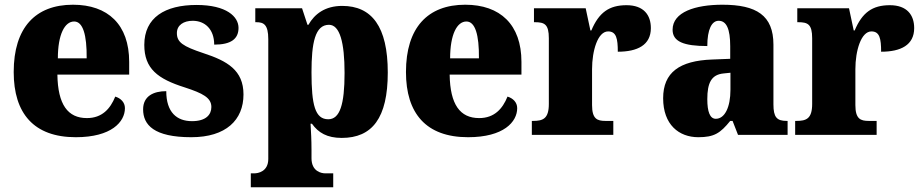

<svg xmlns="http://www.w3.org/2000/svg" viewBox="-20 -571 3905 813"><path d="M301 10C452 10 509 -55 509 -113C509 -138 491 -155 468 -162C447 -110 412 -71 348 -71C267 -71 225 -128 223 -255H527V-309C527 -467 437 -551 289 -551C130 -551 38 -454 38 -266C38 -91 123 10 301 10ZM347 -324H225C225 -425 254 -480 294 -480C331 -480 348 -424 347 -324Z M790 10C937 10 1011 -63 1011 -171C1011 -274 942 -313 841 -346C754 -375 729 -392 729 -431C729 -465 758 -483 796 -483C847 -483 887 -448 887 -382C958 -382 990 -406 990 -453C990 -500 940 -550 812 -550C679 -550 591 -497 591 -381C591 -280 648 -237 762 -201C839 -176 875 -157 875 -118C875 -86 853 -58 793 -58C729 -58 684 -95 684 -185C630 -185 586 -164 586 -108C586 -42 632 10 790 10Z M1042 222H1391V163H1357C1341 163 1299 155 1299 99V63C1299 22 1297 -14 1295 -47H1301C1328 -9 1365 13 1427 13C1556 13 1622 -71 1622 -264C1622 -459 1554 -546 1429 -546C1357 -546 1312 -512 1286 -466H1282L1259 -536H1061V-477H1065C1096 -477 1116 -468 1116 -405V102C1116 156 1072 163 1057 163H1042ZM1370 -66C1314 -66 1299 -127 1299 -265C1299 -389 1314 -466 1373 -466C1419 -466 1439 -391 1439 -262C1439 -128 1419 -66 1370 -66Z M1962 10C2113 10 2170 -55 2170 -113C2170 -138 2152 -155 2129 -162C2108 -110 2073 -71 2009 -71C1928 -71 1886 -128 1884 -255H2188V-309C2188 -467 2098 -551 1950 -551C1791 -551 1699 -454 1699 -266C1699 -91 1784 10 1962 10ZM2008 -324H1886C1886 -425 1915 -480 1955 -480C1992 -480 2009 -424 2008 -324Z M2232 0H2577V-59H2544C2509 -59 2487 -67 2487 -126V-278C2487 -356 2511 -438 2555 -438C2590 -438 2596 -407 2596 -352C2679 -352 2736 -380 2736 -452C2736 -507 2706 -549 2633 -549C2559 -549 2516 -518 2484 -442H2480L2460 -536H2241V-477H2245C2286 -477 2304 -468 2304 -409V-131C2304 -68 2279 -59 2237 -59H2232Z M2937 10C3004 10 3030 -7 3072 -59H3082L3105 0H3315V-59H3311C3269 -59 3255 -75 3255 -129V-382C3255 -506 3183 -551 3039 -551C2924 -551 2828 -520 2828 -445C2828 -395 2875 -376 2975 -376C2975 -447 2994 -483 3023 -483C3056 -483 3072 -449 3072 -375V-322L2996 -319C2857 -314 2788 -264 2788 -155C2788 -43 2855 10 2937 10ZM3011 -68C2986 -68 2975 -98 2975 -151C2975 -220 2992 -255 3044 -260L3073 -263V-191C3073 -117 3049 -68 3011 -68Z M3347 0H3692V-59H3659C3624 -59 3602 -67 3602 -126V-278C3602 -356 3626 -438 3670 -438C3705 -438 3711 -407 3711 -352C3794 -352 3851 -380 3851 -452C3851 -507 3821 -549 3748 -549C3674 -549 3631 -518 3599 -442H3595L3575 -536H3356V-477H3360C3401 -477 3419 -468 3419 -409V-131C3419 -68 3394 -59 3352 -59H3347Z"/></svg>

Font: Noto Serif Ethiopic SemiCondensed Black
Style: Regular
Weight: 900
Width: 4
Designer: Monotype Design Team
Foundry: Monotype Imaging Inc.
Version: Version 2.102